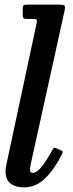

<svg xmlns="http://www.w3.org/2000/svg" viewBox="-20 -800 318 832"><path d="M259 -750 115 -97Q113.5 -91.5 111.5 -80.2Q109.5 -69 109.5 -65.5Q109.5 -51 122 -51Q140 -51 161.8 -79Q183.5 -107 205.5 -147.5Q210.5 -156 213.2 -158.5Q216 -161 225 -157L241.5 -150Q250 -146.5 251.2 -143Q252.5 -139.5 248.5 -131.5Q215.5 -66.5 175.8 -27.2Q136 12 83 12Q47.5 12 25.8 -4.5Q4 -21 4 -58.5Q4 -65 5.8 -76.2Q7.5 -87.5 9.5 -95.5L138.5 -698.5Q141.5 -711.5 138.2 -714.8Q135 -718 120 -718H96.5Q85 -718 81.8 -721.2Q78.5 -724.5 78.5 -735.5V-762Q78.5 -773.5 82.2 -776.8Q86 -780 97 -780H232.5Q257 -780 260.2 -775Q263.5 -770 259 -750Z"/></svg>

Font: Besley* Narrow Medium
Style: Italic
Weight: 500
Width: 4
Italic angle: -13°
Designer: Owen Earl
Foundry: indestructible type*
Version: Version 3.000; ttfautohint (v1.8.3)